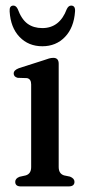

<svg xmlns="http://www.w3.org/2000/svg" viewBox="-20 -667 309 687"><path d="M190 -439V-69.5Q190 -45.5 209 -39.5L230.5 -35Q246.5 -28.5 246.5 -16.5Q246.5 0 225.5 0H54.5Q34.5 0 34.5 -16.5Q34.5 -28.5 50 -34.5L72.5 -39.5Q91.5 -45.5 91.5 -69V-365Q91.5 -384.5 76.5 -387.5L43.5 -388.5Q29 -392 29 -404Q29 -416 47.5 -423L136.5 -451.5Q147.5 -455.5 155.5 -457.8Q163.5 -460 171 -460Q190 -460 190 -439ZM131.5 -566.5Q193.5 -566.5 219 -634.5Q225 -647 234.5 -647Q250 -647 248.5 -626Q244.5 -568 212.5 -534.8Q180.5 -501.5 131.5 -501.5Q82 -501.5 50 -534.8Q18 -568 14.5 -626Q13 -647 28 -647Q37.5 -647 43.5 -634.5Q57 -598 78.5 -582.2Q100 -566.5 131.5 -566.5Z"/></svg>

Font: Fraunces 72pt S050
Style: Regular
Weight: 400
Version: Version 1.000; ttfautohint (v1.8.3)